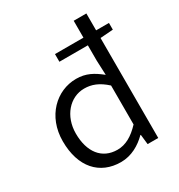

<svg xmlns="http://www.w3.org/2000/svg" viewBox="-188 -923 992 1063"><g transform="rotate(-30 307.5 -391.5)"><path d="M294 -56C195 -56 138 -131 138 -249C138 -360 210 -442 302 -442C349 -442 392 -426 440 -382V-133C392 -82 346 -56 294 -56ZM258 -639H440V-542L444 -448C395 -487 353 -511 290 -511C165 -511 54 -408 54 -248C54 -83 141 13 277 13C344 13 401 -21 443 -63H446L453 0H521V-639L603 -645V-688H521V-796H440V-688H258Z"/></g></svg>

Font: Noto Sans KR DemiLight
Style: Regular
Weight: 350
Designer: Ryoko NISHIZUKA 西塚涼子 (kana, bopomofo & ideographs); Paul D. Hunt (Latin, Greek & Cyrillic); Sandoll Communications 산돌커뮤니
Foundry: Adobe
Version: Version 2.004;hotconv 1.0.118;makeotfexe 2.5.65603